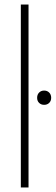

<svg xmlns="http://www.w3.org/2000/svg" viewBox="-20 -828 246 848"><path d="M72 0V-808H106V0ZM175 -365Q161.5 -365 152.8 -373.5Q144 -382 144 -396Q144 -410.5 152.8 -419.2Q161.5 -428 175 -428Q188.5 -428 197.2 -419.2Q206 -410.5 206 -396Q206 -382 197.2 -373.5Q188.5 -365 175 -365Z"/></svg>

Font: Encode Sans Condensed Thin
Style: Regular
Weight: 100
Width: 3
Designer: Multiple Designers
Foundry: Impallari Type
Version: Version 3.000; ttfautohint (v1.8.3) -l 8 -r 50 -G 200 -x 14 